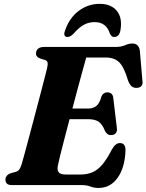

<svg xmlns="http://www.w3.org/2000/svg" viewBox="-20 -938 742 973"><path d="M393 0H41.5Q21.5 0 14.5 -8Q7.5 -16 7.5 -28Q7.5 -39 14.8 -47.5Q22 -56 33.5 -60L59.5 -67Q71.5 -70.5 77.8 -79.2Q84 -88 90 -106.5Q93.5 -118 103 -153Q112.5 -188 125.5 -236.8Q138.5 -285.5 152.8 -339.5Q167 -393.5 180.5 -444.5Q194 -495.5 204 -534.8Q214 -574 218.5 -592Q223.5 -613 220.8 -622Q218 -631 208 -634L183.5 -641.5Q175.5 -644.5 169 -650.2Q162.5 -656 162.5 -667.5Q162.5 -682 172.8 -691Q183 -700 203 -700H563Q594.5 -700 613.8 -708.8Q633 -717.5 651 -717.5Q682.5 -717.5 688.5 -683L701.5 -531.5Q707.5 -497 677 -493Q661 -491 649.5 -498.8Q638 -506.5 629 -529.5Q609 -598 584.2 -622.2Q559.5 -646.5 517 -646.5H417Q411.5 -627 400.5 -587.2Q389.5 -547.5 375.5 -495.5Q361.5 -443.5 347 -388H428.5Q451.5 -388 468.2 -401Q485 -414 494.5 -450.5Q504.5 -470 523.5 -470Q550.5 -470 554 -442.5L572 -291.5Q575 -272 566.5 -262.8Q558 -253.5 543.5 -253.5Q532 -253 524.5 -258.8Q517 -264.5 512 -274Q499 -308 480.2 -321Q461.5 -334 427 -334H332.5Q318.5 -280.5 306 -232.5Q293.5 -184.5 284.8 -149.5Q276 -114.5 273.5 -100.5Q268.5 -77 277.2 -65.2Q286 -53.5 314.5 -53.5H386.5Q422 -53.5 449 -65.2Q476 -77 499.2 -104.8Q522.5 -132.5 547.5 -181.5Q565.5 -213 587.5 -213Q616.5 -213 616 -176Q613 -89 576.2 -37.2Q539.5 14.5 479 14.5Q457.5 14.5 438.2 7.2Q419 0 393 0ZM460 -826Q428 -826 402.8 -811.2Q377.5 -796.5 353 -767.5Q336 -750.5 322.5 -750.5Q310.5 -750.5 307 -759.2Q303.5 -768 309.5 -782.5Q331 -847 378.8 -882.8Q426.5 -918.5 485 -918.5Q543 -918.5 572.2 -882.8Q601.5 -847 590 -782.5Q583.5 -750.5 558 -750.5Q545 -750.5 537 -767.5Q518.5 -826 460 -826Z"/></svg>

Font: Fraunces 9pt S000
Style: Bold Italic
Weight: 700
Italic angle: -16°
Version: Version 1.000; ttfautohint (v1.8.3)